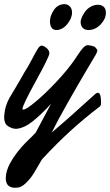

<svg xmlns="http://www.w3.org/2000/svg" viewBox="-23 -595 524 914"><path d="M178.2 162.1Q175.8 164.6 163.3 186.8Q150.9 209 136.7 231.7Q122.6 254.4 101.8 274.9Q81.1 295.4 63 297.9Q53.2 298.8 49.3 298.8Q4.4 298.8 4.4 253.4Q4.4 220.7 24.9 182.1Q39.1 155.8 59.8 129.2Q80.6 102.5 97.4 85.9Q114.3 69.3 129.2 54.7Q144 40 147 36.1Q149.9 31.7 220.2 -101.1Q173.3 -49.8 133.3 -17.8Q93.3 14.2 56.2 18.1H52.7Q33.7 18.1 14.2 4.9Q-3.4 -6.8 -3.4 -38.1Q-3.4 -43 -2.9 -44.9Q-1 -70.8 6.1 -92Q13.2 -113.3 21.7 -128.2Q30.3 -143.1 52 -179.2Q73.7 -215.3 92.3 -249Q109.9 -275.9 128.4 -311.5Q147 -347.2 156.7 -362.5Q166.5 -377.9 174.8 -377.9Q184.1 -377.9 198 -366.9Q211.9 -356 211.9 -340.8Q211.9 -325.7 147.9 -209.5Q84 -93.3 84 -77.1Q84 -73.2 87.9 -73.2Q101.1 -73.2 146.2 -110.6Q191.4 -147.9 246.3 -206.5Q301.3 -265.1 335 -314.9Q337.4 -318.4 341.8 -325.2Q346.2 -332 348.9 -335.7Q351.6 -339.4 355.7 -345.5Q359.9 -351.6 362.5 -355Q365.2 -358.4 368.9 -363Q372.6 -367.7 375.5 -370.1Q378.4 -372.6 381.6 -375.2Q384.8 -377.9 387.9 -378.9Q391.1 -379.9 394 -379.9Q400.4 -379.9 413.8 -377Q427.2 -374 431.2 -369.1Q432.6 -367.2 435.5 -364Q438.5 -360.8 439.5 -358.6Q440.4 -356.4 440.4 -354Q440.4 -349.6 434.1 -336.9Q432.6 -334.5 391.1 -264.4Q349.6 -194.3 299.3 -105.7Q249 -17.1 223.1 36.1Q297.4 -26.4 432.1 -148.9Q437.5 -153.3 442.9 -153.3Q458 -153.3 458 -106.9Q458 -93.3 453.1 -88.9Q375 -28.8 312 28.6Q249 85.9 178.2 162.1ZM481 -534.2Q481 -504.9 455.8 -478.5Q430.7 -452.1 397.9 -452.1Q379.9 -452.1 370.4 -462.9Q360.8 -473.6 360.8 -491.2Q360.8 -499 366.2 -511.7Q371.6 -524.4 381.1 -538.3Q390.6 -552.2 407.5 -562.3Q424.3 -572.3 443.8 -572.3Q459 -572.3 470 -563.2Q481 -554.2 481 -534.2ZM319.8 -535.2Q319.8 -507.3 296.9 -479.7Q273.9 -452.1 244.6 -452.1Q230.5 -452.1 222.7 -463.1Q214.8 -474.1 214.8 -493.2Q214.8 -519 233.4 -547.1Q252 -575.2 284.7 -575.2Q298.3 -575.2 309.1 -564.9Q319.8 -554.7 319.8 -535.2Z"/></svg>

Font: Yellowtail
Style: Regular
Weight: 400
Designer: Astigmatic (AOETI)
Foundry: Astigmatic (AOETI)
Version: Version 1.000